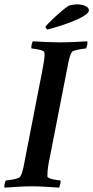

<svg xmlns="http://www.w3.org/2000/svg" viewBox="-28 -854 428 879"><path d="M248 -660Q276 -660 309.5 -661.5Q343 -663 371 -665Q374 -662 371.5 -649Q369 -636 365 -632Q361 -632 351 -630.5Q341 -629 330.5 -627Q320 -625 311 -622Q302 -619 300 -614Q292 -600 287 -578Q282 -556 277 -527L200 -133Q195 -111 192 -90Q189 -69 189 -46Q190 -42 197.5 -38.5Q205 -35 215 -33Q225 -31 234.5 -29.5Q244 -28 248 -28Q251 -25 248 -12Q245 1 242 5Q214 3 180.5 1Q147 -1 118 -1Q89 -1 55 1Q21 3 -7 5Q-10 2 -7 -11Q-4 -24 -1 -28Q4 -28 14 -29.5Q24 -31 34.5 -33Q45 -35 54 -38.5Q63 -42 65 -46Q73 -60 78 -82Q83 -104 88 -133L165 -527Q169 -550 172.5 -569.5Q176 -589 176 -603Q176 -611 175 -614Q174 -619 166.5 -622Q159 -625 149.5 -627Q140 -629 130.5 -630.5Q121 -632 117 -632Q114 -635 116.5 -648Q119 -661 123 -665Q150 -663 184.5 -661.5Q219 -660 248 -660ZM188 -719Q186 -721 183 -725Q180 -729 180 -731Q181 -734 193 -746.5Q205 -759 221.5 -774.5Q238 -790 256 -805Q274 -820 287 -828Q292 -830 304.5 -832Q317 -834 326 -834Q345 -834 362 -827Q379 -820 379 -806Q379 -798 366 -788Q353 -778 333 -768.5Q313 -759 289 -750Q265 -741 244 -734.5Q223 -728 207.5 -723.5Q192 -719 188 -719Z"/></svg>

Font: Vermiglione SemiBold
Style: Italic
Weight: 600
Italic angle: -11°
Version: Version 1.000